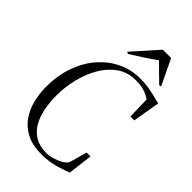

<svg xmlns="http://www.w3.org/2000/svg" viewBox="-287 -1072 1179 1179"><g transform="rotate(45 302.5 -483.0)"><path d="M320.5 8Q241.5 8 188.5 -19.2Q135.5 -46.5 104.2 -92Q73 -137.5 59.5 -193.5Q46 -249.5 46 -306.5Q46 -407 75.8 -489Q105.5 -571 157.2 -629.5Q209 -688 276 -719.5Q343 -751 417.5 -751Q463.5 -751 500 -744.5Q536.5 -738 562.8 -730.8Q589 -723.5 605 -721L575 -543H541.5L537.5 -688Q526.5 -695 510.2 -703.5Q494 -712 469.2 -718.2Q444.5 -724.5 408 -724.5Q337.5 -724.5 285 -687.5Q232.5 -650.5 197.8 -590Q163 -529.5 145.8 -457.2Q128.5 -385 128.5 -314.5Q128.5 -257 138.5 -203.8Q148.5 -150.5 172 -109Q195.5 -67.5 235.5 -43.2Q275.5 -19 335.5 -19Q357.5 -19 386 -27Q414.5 -35 439.2 -48.5Q464 -62 474 -79Q478.5 -92 483 -107Q487.5 -122 491.5 -137.5Q495.5 -153 499.8 -168Q504 -183 507.5 -196.5H541.5L521.5 -36Q507.5 -31 487.2 -23.8Q467 -16.5 441.5 -9.2Q416 -2 385.8 3Q355.5 8 320.5 8ZM246.5 -810.5 392 -974H464L544 -807L531 -803.5Q504.5 -830 476.8 -856.2Q449 -882.5 421 -911.5Q387 -886 347.5 -860.5Q308 -835 258.5 -803.5Z"/></g></svg>

Font: Merriweather 144pt Light
Style: Italic
Weight: 300
Italic angle: -7.8°
Version: Version 2.101